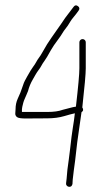

<svg xmlns="http://www.w3.org/2000/svg" viewBox="-20 -621 391 722"><path d="M302.5 -364V-462C302.5 -465.3 301.4 -468.2 299 -470.5C296.7 -472.8 293.9 -474 290.5 -474C287.2 -474 284.4 -472.8 282 -470.5C279.7 -468.2 278.5 -465.3 278.5 -462V-364C278.5 -343.1 274.2 -295.1 265.5 -220C259.5 -219.3 251.2 -217.5 240.5 -214.5C229.9 -211.5 221.5 -209.3 215.5 -208C201.3 -202.7 182 -200 157.5 -200H62.5V-210.4C62.5 -214 64.2 -222 67.5 -234.5C68.9 -239.5 70.7 -244.5 73 -249.5C75.4 -254.5 77.5 -259.5 79.5 -264.5C81.5 -269.5 83.5 -274.3 85.5 -279C89.3 -294 95.3 -308.5 103.5 -322.5C106.9 -328.2 110.2 -334 113.5 -340C116.9 -346 120.7 -351.8 125 -357.5C129.4 -363.2 133 -368.8 136 -374.5C139 -380.2 142.5 -385.7 146.5 -391C152.2 -398.6 160.5 -412.4 171.4 -432.4C176.6 -442.1 187 -457.3 202.5 -478C206.5 -483.3 210.5 -489.3 214.5 -496C218.5 -502.7 222.2 -508 225.5 -512C231.9 -519.6 238.2 -529 244.5 -540C247.2 -544.7 251.4 -550.3 257 -557C262.7 -563.7 268.9 -571.7 275.5 -581C280.2 -587.7 279.4 -593.3 273 -598C266.7 -602.7 261.2 -601.7 256.5 -595L225 -553.5C222 -548.5 216.6 -540.6 208.9 -529.7C201.1 -518.8 196.5 -512.2 195 -510C190.7 -503.3 183.5 -493.1 173.4 -479.1C163.3 -465.2 151.3 -445.9 137.5 -421C134.2 -415 130.5 -409.3 126.5 -404C122.5 -398.7 119 -393.2 116 -387.5C113 -381.8 109.1 -375.8 104.3 -369.5C99.4 -363.2 92.2 -351.3 82.5 -334C79.2 -328 76.2 -322.5 73.5 -317.5C70.9 -312.5 68.5 -306.7 66.5 -300.1C64.4 -293.4 61.3 -284.6 57 -273.5C55.4 -269.2 51.9 -261.2 46.5 -249.5C41.2 -237.8 38.5 -224.8 38.5 -210.5C38.5 -205.5 38.2 -200.3 37.5 -195C36.9 -189.7 38.9 -185 43.5 -181C48.2 -177 60.1 -175.2 79.3 -175.5C98.5 -175.8 124.5 -176 157.5 -176C181.3 -176 202.8 -178.8 222 -184.5C227.7 -186.2 234.7 -188.2 243 -190.5C251.4 -192.8 257.5 -194.3 261.5 -195C259.5 -177 257 -158.9 253.9 -140.7C250.9 -122.4 247.4 -95.4 243.5 -59.5C242.2 -47.2 240.5 -34 238.5 -20L233.5 17C232.2 28.3 231.2 39.7 230.5 51L228.5 68C227.9 71.3 228.7 74.3 231 77C233.4 79.7 236.2 81.2 239.5 81.5C246.3 82.2 250.6 78.7 252.5 71L253.5 54L257.5 20L262.5 -17C267.9 -67.7 273.2 -109.7 278.5 -143C281.2 -159.7 283.9 -178.3 286.5 -199C293.5 -203.6 294.5 -209.6 289.5 -217C298.2 -295 302.5 -344 302.5 -364Z"/></svg>

Font: Proton
Style: SeBdCnd
Weight: 500
Version: Version 1.017